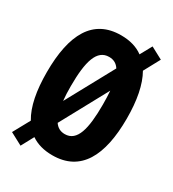

<svg xmlns="http://www.w3.org/2000/svg" viewBox="-193 -863 916 1017"><g transform="rotate(30 265.0 -354.5)"><path d="M94 48 135 -28C170 -4 213 8 265 8C437 8 510 -129 510 -358C510 -468 493 -557 457 -620L510 -718L437 -757L398 -686C363 -712 318 -725 264 -725C93 -725 20 -591 20 -359C20 -247 37 -157 75 -94L19 8ZM167 -359C167 -510 192 -594 266 -594C294 -594 314 -583 329 -560L171 -270C168 -296 167 -326 167 -359ZM266 -122C239 -122 219 -133 204 -155L360 -442C362 -417 363 -389 363 -358C363 -210 341 -122 266 -122Z"/></g></svg>

Font: Noto Sans Mono Condensed ExtraBold
Style: Regular
Weight: 800
Width: 3
Designer: Monotype Design Team
Foundry: Monotype Imaging Inc.
Version: Version 2.014